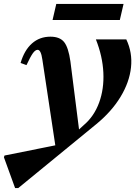

<svg xmlns="http://www.w3.org/2000/svg" viewBox="-108 -693 713 979"><path d="M-31 266 -88 109 -85 100 174 48 108 -389Q101 -439 84 -439Q72 -439 59.5 -421.5Q47 -404 27 -361L-3 -372Q16 -437 55 -471.5Q94 -506 149 -506Q197 -506 219 -478.5Q241 -451 251 -380L295 -33L319 -55Q372 -100 397.5 -170Q423 -240 419 -323Q415 -406 381 -492H536Q568 -425 560 -349.5Q552 -274 506.5 -199Q461 -124 383 -60L-15 266ZM160 -591 179 -673H522L503 -591Z"/></svg>

Font: Platypi SemiBold
Style: Italic
Weight: 600
Italic angle: -13°
Designer: David Sargent
Foundry: Bolt Cutter Type
Version: Version 1.200; ttfautohint (v1.8.4.7-5d5b)